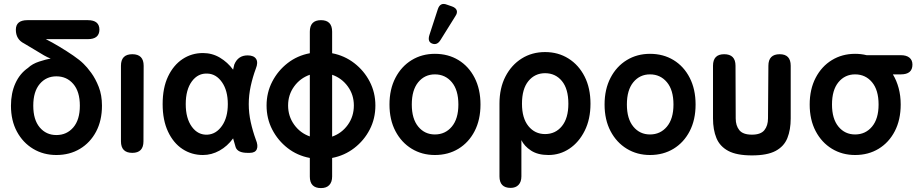

<svg xmlns="http://www.w3.org/2000/svg" viewBox="-20 -781 4682 981"><path d="M268 11Q202 11 149.5 -20.5Q97 -52 66.5 -108.5Q36 -165 36 -241Q36 -305 58.5 -355Q81 -405 123 -434Q145 -455 180.5 -466.5Q216 -478 239 -482Q226 -486 205 -498Q182 -512 155 -528Q128 -544 103 -559Q61 -580 61 -629Q61 -678 120 -678H429Q488 -678 488 -629Q487 -581 429 -581H214Q246 -565 283.5 -542.5Q321 -520 354.5 -497Q388 -474 407 -455Q424 -439 446 -409Q468 -379 484.5 -337Q501 -295 501 -241Q501 -165 471 -108.5Q441 -52 388.5 -20.5Q336 11 268 11ZM268 -91Q321 -91 354.5 -130Q388 -169 388 -241Q388 -313 354.5 -352Q321 -391 268 -391Q216 -391 183 -352Q150 -313 150 -241Q150 -169 183 -130Q216 -91 268 -91Z M656 0Q598 0 598 -59V-445Q598 -504 656 -504Q714 -504 714 -445L713 -59Q713 0 656 0Z M1017 11Q959 11 912.5 -19.5Q866 -50 838.5 -108.5Q811 -167 811 -249Q811 -332 838.5 -390Q866 -448 912.5 -479Q959 -510 1017 -510Q1064 -510 1103.5 -486.5Q1143 -463 1171 -425Q1172 -432 1174 -438Q1176 -444 1177 -451Q1196 -498 1245 -498Q1277 -498 1288.5 -480Q1300 -462 1287 -430Q1271 -387 1261 -341Q1251 -295 1251 -249Q1251 -203 1261 -157.5Q1271 -112 1287 -68Q1300 -37 1292 -18.5Q1284 0 1256 0H1245Q1194 0 1184 -29Q1181 -40 1177.5 -51.5Q1174 -63 1171 -74Q1142 -34 1101.5 -11.5Q1061 11 1017 11ZM1041 -93Q1085 -96 1114.5 -138.5Q1144 -181 1144 -249Q1144 -318 1114.5 -360.5Q1085 -403 1041 -405Q992 -408 960.5 -365.5Q929 -323 929 -249Q929 -176 960.5 -133Q992 -90 1041 -93Z M1620 180Q1563 180 1563 121V26Q1499 14 1449.5 -24.5Q1400 -63 1371 -119Q1342 -175 1342 -242Q1342 -308 1371 -364Q1400 -420 1449.5 -458.5Q1499 -497 1563 -509V-619Q1563 -678 1620 -678Q1677 -678 1677 -619V-509Q1740 -497 1790 -458.5Q1840 -420 1869 -364Q1898 -308 1898 -242Q1898 -175 1869 -119Q1840 -63 1790 -24.5Q1740 14 1677 26V121Q1677 149 1662.5 164.5Q1648 180 1620 180ZM1677 -399V-83Q1726 -100 1757 -143Q1788 -186 1788 -242Q1788 -297 1757 -339.5Q1726 -382 1677 -399ZM1563 -84V-399Q1514 -382 1483 -339.5Q1452 -297 1452 -242Q1452 -187 1483 -144Q1514 -101 1563 -84Z M2202 11Q2136 11 2083.5 -21Q2031 -53 2000.5 -111Q1970 -169 1970 -247Q1970 -325 2000.5 -383.5Q2031 -442 2083.5 -474Q2136 -506 2202 -506Q2270 -506 2322.5 -474Q2375 -442 2405 -383.5Q2435 -325 2435 -247Q2435 -169 2405 -111Q2375 -53 2322.5 -21Q2270 11 2202 11ZM2202 -94Q2255 -94 2288.5 -134Q2322 -174 2322 -247Q2322 -321 2288.5 -361Q2255 -401 2202 -401Q2150 -401 2117 -361Q2084 -321 2084 -247Q2084 -174 2117 -134Q2150 -94 2202 -94ZM2231 -577Q2214 -549 2189 -558Q2163 -567 2174 -602L2217 -734Q2229 -771 2264 -757L2290 -748Q2309 -741 2313.5 -728Q2318 -715 2307 -699Z M2589 179Q2532 179 2532 120V-251Q2532 -331 2562.5 -390Q2593 -449 2645.5 -482Q2698 -515 2765 -515Q2832 -515 2884.5 -482Q2937 -449 2967 -390Q2997 -331 2997 -251Q2997 -172 2967.5 -113Q2938 -54 2889.5 -21.5Q2841 11 2782 11Q2728 11 2693.5 -11.5Q2659 -34 2644 -65V120Q2644 148 2629.5 163.5Q2615 179 2589 179ZM2765 -96Q2818 -96 2851 -136.5Q2884 -177 2884 -251Q2884 -327 2851 -367Q2818 -407 2765 -407Q2713 -407 2680 -367Q2647 -327 2647 -251Q2647 -177 2680 -136.5Q2713 -96 2765 -96Z M3301 11Q3235 11 3182.5 -21Q3130 -53 3099.5 -111Q3069 -169 3069 -247Q3069 -325 3099.5 -383.5Q3130 -442 3182.5 -474Q3235 -506 3301 -506Q3369 -506 3421.5 -474Q3474 -442 3504 -383.5Q3534 -325 3534 -247Q3534 -169 3504 -111Q3474 -53 3421.5 -21Q3369 11 3301 11ZM3301 -94Q3354 -94 3387.5 -134Q3421 -174 3421 -247Q3421 -321 3387.5 -361Q3354 -401 3301 -401Q3249 -401 3216 -361Q3183 -321 3183 -247Q3183 -174 3216 -134Q3249 -94 3301 -94Z M3822 13Q3744 13 3701 -10Q3658 -33 3640.5 -75.5Q3623 -118 3623 -176V-445Q3623 -504 3680 -504Q3738 -504 3738 -445L3739 -176Q3739 -139 3757.5 -116Q3776 -93 3822 -93Q3867 -93 3885.5 -116Q3904 -139 3904 -176L3906 -445Q3906 -504 3964 -504Q4020 -504 4020 -445V-176Q4020 -118 4003 -75.5Q3986 -33 3943 -10Q3900 13 3822 13Z M4349 11Q4283 11 4230.5 -21Q4178 -53 4147.5 -111Q4117 -169 4117 -247Q4117 -325 4147.5 -383.5Q4178 -442 4230.5 -474Q4283 -506 4349 -506Q4380 -506 4408 -499H4583Q4611 -499 4626.5 -486.5Q4642 -474 4642 -451Q4642 -401 4583 -401H4542Q4561 -370 4571.5 -331Q4582 -292 4582 -247Q4582 -169 4552 -111Q4522 -53 4469.5 -21Q4417 11 4349 11ZM4349 -94Q4402 -94 4435.5 -134Q4469 -174 4469 -247Q4469 -321 4435.5 -361Q4402 -401 4349 -401Q4297 -401 4264 -361Q4231 -321 4231 -247Q4231 -174 4264 -134Q4297 -94 4349 -94Z"/></svg>

Font: Zen Maru Gothic
Style: Bold
Weight: 700
Designer: Yoshimichi Ohira
Foundry: Positype
Version: Version 1.001